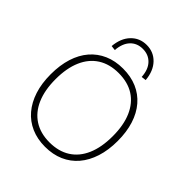

<svg xmlns="http://www.w3.org/2000/svg" viewBox="-250 -1087 1252 1252"><g transform="rotate(45 375.5 -461.5)"><path d="M375 8Q304 8 247 -17Q190 -42 150 -89Q110 -136 88.5 -202.5Q67 -269 67 -353Q67 -437 88 -503.5Q109 -570 149 -616.5Q189 -663 246 -688Q303 -713 375 -713Q447 -713 504 -688.5Q561 -664 601.5 -617Q642 -570 663 -503.5Q684 -437 684 -354Q684 -270 662.5 -203Q641 -136 601 -89Q561 -42 504 -17Q447 8 375 8ZM375 -33Q459 -33 518 -70.5Q577 -108 608 -179.5Q639 -251 639 -353Q639 -455 608 -526Q577 -597 518.5 -634.5Q460 -672 375 -672Q292 -672 233 -634.5Q174 -597 143 -525.5Q112 -454 112 -353Q112 -252 143 -180.5Q174 -109 233 -71Q292 -33 375 -33ZM251 -760 218 -764Q225 -842 268 -886.5Q311 -931 375 -931Q439 -931 482 -886.5Q525 -842 532 -764L499 -760Q495 -825 461.5 -860Q428 -895 375 -895Q322 -895 289 -860Q256 -825 251 -760Z"/></g></svg>

Font: Nunito Sans 12pt ExtraLight ExtraLight
Style: Regular
Weight: 250
Version: Version 3.101;gftools[0.9.27]